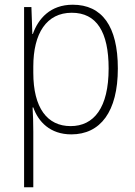

<svg xmlns="http://www.w3.org/2000/svg" viewBox="-20 -559 571 813"><path d="M288 -539C193 -539 142 -480 119 -415H117L113 -529H82V234H121V-1C121 -36 120 -73 118 -104H121C142 -44 192 10 282 10C405 10 479 -86 479 -269C479 -448 412 -539 288 -539ZM284 -505C389 -505 440 -424 440 -269C440 -103 378 -25 279 -25C180 -25 121 -102 121 -251V-277C121 -418 177 -505 284 -505Z"/></svg>

Font: Noto Sans Thai Looped SemiCondensed ExtraLight
Style: Regular
Weight: 200
Width: 4
Designer: Sasikarn Vongin, Ben Mitchell
Foundry: The Fontpad Ltd
Version: Version 1.001